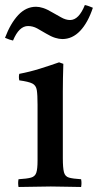

<svg xmlns="http://www.w3.org/2000/svg" viewBox="-47 -746 391 767"><path d="M277 1Q249 1 220 0Q191 -1 156 -1Q124 -1 90.5 0Q57 1 27 1Q24 -15 27 -30Q61 -32 77 -36.5Q93 -41 98 -56Q103 -71 103 -104V-328Q103 -367 100 -386Q97 -405 82 -412.5Q67 -420 30 -425Q27 -439 30 -451Q72 -459 112 -471.5Q152 -484 189 -497L206 -491Q205 -460 204.5 -433Q204 -406 204 -382V-114Q204 -75 208.5 -58Q213 -41 228.5 -36.5Q244 -32 277 -30Q280 -15 277 1ZM292 -726Q301 -724 309 -721Q317 -718 324 -715Q304 -655 273 -622.5Q242 -590 202 -590Q189 -590 173 -595Q157 -600 137 -612Q119 -623 101.5 -632.5Q84 -642 65 -642Q29 -642 5 -584Q-9 -587 -27 -595Q-5 -653 26 -686Q57 -719 97 -719Q110 -719 125.5 -714Q141 -709 161 -697Q179 -687 197.5 -676.5Q216 -666 233 -666Q268 -666 292 -726Z"/></svg>

Font: Tiro Devanagari Sanskrit
Style: Regular
Weight: 400
Designer: Devanagari: John Hudson & Fiona Ross. Latin: John Hudson.
Foundry: Tiro Typeworks Ltd.
Version: Version 1.52